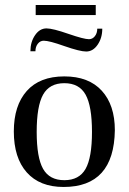

<svg xmlns="http://www.w3.org/2000/svg" viewBox="-20 -734 512 764"><path d="M233 10Q138 10 86.5 -48Q35 -106 35 -211Q35 -314 86.5 -372Q138 -430 236 -430Q333 -430 385 -373Q437 -316 437 -216Q434 10 233 10ZM346 -209Q346 -312 320.5 -357.5Q295 -403 236 -403Q177 -403 151.5 -357.5Q126 -312 126 -209Q126 -107 151.5 -62Q177 -17 236 -17Q295 -17 320.5 -62Q346 -107 346 -209ZM323 -529Q298 -529 235 -551Q176 -572 154 -572Q140 -572 130.5 -560Q121 -548 121 -530H101Q101 -567 119.5 -594Q138 -621 165 -621Q190 -621 253 -599Q314 -578 334 -578Q348 -578 357.5 -590Q367 -602 367 -620H387Q387 -583 368.5 -556Q350 -529 323 -529ZM122 -674V-714H361V-674Z"/></svg>

Font: UnnaRegular
Style: Regular
Weight: 400
Designer: Jorge de Buen Unna
Foundry: Omnibus-Type
Version: Version 2.008;hotconv 1.0.109;makeotfexe 2.5.65596